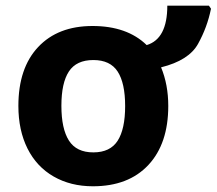

<svg xmlns="http://www.w3.org/2000/svg" viewBox="-20 -648 765 678"><path d="M223.4 -395.8Q196.8 -355.5 196.8 -274.4Q196.8 -193.4 223.4 -151.6Q250 -109.9 309.6 -109.9Q369.1 -109.9 395.5 -151.1Q421.9 -192.4 421.9 -273.4Q421.9 -354.5 395.5 -395.3Q369.1 -436 309.6 -436Q250 -436 223.4 -395.8ZM498 -488.8Q570.8 -510.7 570.8 -627.9H717.8L725.1 -617.2Q711.9 -551.8 679.4 -493.2Q647 -434.6 548.8 -410.2Q574.2 -349.1 574.2 -273.9Q574.2 -140.6 503.9 -65.4Q433.6 9.8 308.1 9.8Q229.5 9.8 169.4 -24.7Q109.4 -59.1 77.1 -123.5Q44.9 -188 44.9 -273.9Q44.9 -407.7 114.7 -481.9Q184.6 -556.2 306.6 -556.2Q428.7 -556.2 498 -488.8Z"/></svg>

Font: OpenSans-Bold
Style: Bold
Weight: 700
Foundry: Ascender Corporation
Version: Version 1.10